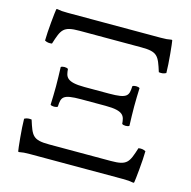

<svg xmlns="http://www.w3.org/2000/svg" viewBox="-98 -746 844 847"><g transform="rotate(15 324.0 -322.5)"><path d="M266 -348C181 -348 178 -372 175 -406C169 -412 148 -412 142 -406C143 -371 144 -352.3 144 -318C144 -285.2 143 -264 142 -234C148 -228 169 -228 175 -234C177 -278 181 -292 266 -292H378C463 -292 466 -268 469 -234C475 -228 496 -228 502 -234C501 -269 500 -287.7 500 -322C500 -354.8 501 -376 502 -406C496 -412 475 -412 469 -406C467 -362 463 -348 378 -348ZM110 -645C86 -645 78 -646 61 -649C58 -649 57 -648 57 -646C55 -638 45 -542 45 -501C56 -495 65.6 -494.2 78 -496C100 -565 106 -582 181 -582H463C538 -582 544 -565 566 -496C578.4 -494.2 588 -495 599 -501C599 -544 589 -638 587 -646C587 -648 586 -649 583 -649C566 -646 558 -645 534 -645ZM534 0C558 0 566 1 583 4C586 4 587 3 587 1C589 -7 599 -103 599 -144C588 -150 578.4 -150.8 566 -149C544 -80 538 -63 463 -63H181C106 -63 100 -80 78 -149C65.6 -150.8 56 -150 45 -144C45 -101 55 -7 57 1C57 3 58 4 61 4C78 1 86 0 110 0Z"/></g></svg>

Font: Libertinus Serif
Style: Regular
Weight: 400
Designer: Philipp H. Poll
Foundry: Khaled Hosny
Version: Version 6.2